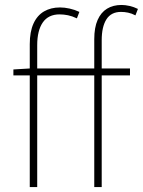

<svg xmlns="http://www.w3.org/2000/svg" viewBox="-20 -754 576 774"><path d="M100 0V-576Q100 -626 115 -659Q130 -692 157.5 -708Q185 -724 222 -724Q240 -724 260.5 -719.5Q281 -715 300 -706L290 -680Q271 -689 254 -692.5Q237 -696 220 -696Q175 -696 152.5 -663.5Q130 -631 130 -572V0ZM360 0V-596Q360 -643 373.5 -673.5Q387 -704 411.5 -719Q436 -734 470 -734Q485 -734 502.5 -730Q520 -726 536 -718L526 -692Q511 -700 496.5 -703Q482 -706 468 -706Q428 -706 409 -676Q390 -646 390 -592V0ZM34 -450V-474L100 -478H504V-450Z"/></svg>

Font: Source Sans 3 Variable
Style: Regular
Weight: 200
Designer: Paul D. Hunt
Foundry: Adobe Systems Incorporated
Version: Version 3.026